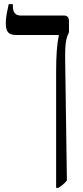

<svg xmlns="http://www.w3.org/2000/svg" viewBox="-20 -667 402 927"><path d="M251 240V-320Q251 -377 254 -420Q257 -463 264 -496V-498H59Q30 -498 19 -511Q8 -524 8 -554Q8 -577 12.5 -601Q17 -625 22 -647H42V-639Q42 -592 79 -592H289Q313 -592 313 -565V-512Q304 -493 300 -474.5Q296 -456 295 -428.5Q294 -401 295 -354L303 204Q295 215 284 224Q273 233 262 240Z"/></svg>

Font: Noto Serif Hebrew ExtraCondensed Medium
Style: Regular
Weight: 500
Width: 2
Designer: Monotype Design Team
Foundry: Monotype Imaging Inc.
Version: Version 2.004; ttfautohint (v1.8.4.7-5d5b)